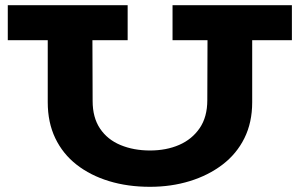

<svg xmlns="http://www.w3.org/2000/svg" viewBox="-20 -706 1154 740"><path d="M558 14Q472 14 400 -8Q328 -30 275 -71.5Q222 -113 193 -173.5Q164 -234 164 -312V-614H336L337 -317Q337 -253 365.5 -210.5Q394 -168 444.5 -147Q495 -126 558 -126Q621 -126 670.5 -147.5Q720 -169 749.5 -212Q779 -255 779 -320L780 -614H952V-312Q952 -234 922 -173.5Q892 -113 837.5 -71.5Q783 -30 711.5 -8Q640 14 558 14ZM10 -551V-686H472V-551ZM645 -551V-686H1105V-551Z"/></svg>

Font: BioRhyme SemiExpanded ExtraBold
Style: Regular
Weight: 800
Width: 6
Designer: Aoife Mooney
Foundry: Aoife Mooney Type
Version: Version 1.600;gftools[0.9.33]